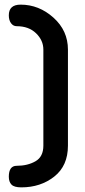

<svg xmlns="http://www.w3.org/2000/svg" viewBox="-20 -788 366 828"><path d="M18 -26Q18 -73 52 -73Q99 -73 133 -92.5Q167 -112 167 -160V-574Q167 -614 135.5 -644.5Q104 -675 52 -675Q37 -675 27.5 -688Q18 -701 18 -722Q18 -768 69 -768Q148 -768 210.5 -712Q273 -656 273 -574V-160Q273 -73 214 -26.5Q155 20 72 20Q41 20 29.5 8Q18 -4 18 -26Z"/></svg>

Font: TerminalDosisSemiBold
Style: Bold
Weight: 600
Designer: EdgarTolentino, PabloImpallari, IginoMarini
Foundry: EdgarTolentino, PabloImpallari, IginoMarini
Version: Version 1.006